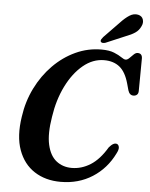

<svg xmlns="http://www.w3.org/2000/svg" viewBox="-61 -967 802 1029"><g transform="rotate(5 340.0 -452.0)"><path d="M588 -216Q596.5 -212.5 598.8 -199.8Q601 -187 589.5 -165.5Q549 -82.5 474.5 -35Q400 12.5 303.5 12.5Q222 12.5 162.8 -25.8Q103.5 -64 76.8 -137.5Q50 -211 66.5 -317.5Q78 -400 113.5 -471.8Q149 -543.5 202.5 -597.8Q256 -652 322 -682.5Q388 -713 461 -713Q503.5 -713 529.5 -702.2Q555.5 -691.5 570.2 -681Q585 -670.5 594 -670.5Q603.5 -670.5 613.8 -680.8Q624 -691 634.5 -701.2Q645 -711.5 655.5 -711.5Q680 -711.5 680.5 -684.5L679 -509.5Q679 -495.5 671.5 -488.8Q664 -482 652.5 -482Q631.5 -482 623.5 -507.5L613.5 -543.5Q596.5 -604.5 563.8 -631Q531 -657.5 480.5 -657.5Q419.5 -657.5 367.2 -614.2Q315 -571 278.2 -497Q241.5 -423 228 -331Q212.5 -238 225.8 -179.8Q239 -121.5 273.8 -94.2Q308.5 -67 356.5 -67Q409.5 -67 457.5 -97.2Q505.5 -127.5 545 -194Q570 -223.5 588 -216ZM545.5 -864.5Q571 -892 594 -906.5Q617 -921 640 -916Q661.5 -911 667.2 -892.8Q673 -874.5 663.5 -856Q653.5 -833.5 633.5 -820Q613.5 -806.5 583.5 -795.5L478.5 -751Q471 -748.5 463.8 -749Q456.5 -749.5 453.5 -754.5Q450.5 -760.5 454.2 -767Q458 -773.5 464 -780.5Z"/></g></svg>

Font: Fraunces 72pt Soft SemiBold
Style: Italic
Weight: 600
Italic angle: -16°
Version: Version 1.000;[b76b70a41]